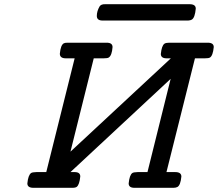

<svg xmlns="http://www.w3.org/2000/svg" viewBox="-20 -898 1042 918"><path d="M110.8 -21Q114.7 -61 128.9 -70.8Q134.8 -74.7 153.8 -75.2H201.2L336.9 -619.1H294.9Q266.1 -619.1 266.1 -641.1Q270 -683.1 285.2 -690.9Q290 -693.8 303.2 -693.8H490.2Q518.1 -693.8 518.1 -672.9Q515.1 -632.8 500 -623Q494.1 -619.1 475.1 -619.1H428.2L316.9 -172.9L796.9 -619.1H776.9Q749 -619.1 749 -640.1Q752.9 -679.2 766.1 -689Q772.9 -693.8 789.1 -693.8H973.1Q1002 -693.8 1002 -672.9Q998 -631.8 983.9 -623Q978 -619.1 959 -619.1H912.1L775.9 -75.2H817.9Q846.7 -75.2 847.2 -54.2Q843.3 -12.2 828.1 -3.9Q820.3 0 809.1 0H623Q595.2 0 595.2 -21Q599.1 -61 612.8 -70.8Q618.7 -74.7 638.2 -75.2H685.1L795.9 -521L316.9 -75.2H336.9Q363.8 -75.2 363.8 -54.2Q359.9 -15.1 347.2 -4.9Q341.3 0 325.2 0H140.1Q110.8 0 110.8 -21ZM456.1 -867.2Q462.9 -878.4 482.9 -877.9H886.2Q916 -877.9 916 -856.9Q912.1 -813 897 -804.2Q890.1 -800.3 879.9 -799.8H470.2Q442.9 -799.8 442.9 -822Q442.9 -844.2 456.1 -867.2Z"/></svg>

Font: CMU Concrete
Style: BoldItalic
Weight: 700
Italic angle: -14.04°
Version: Version 0.7.0